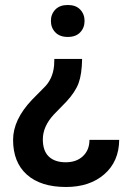

<svg xmlns="http://www.w3.org/2000/svg" viewBox="-20 -558 526 766"><path d="M307.6 -322.8Q306.6 -262.2 293.7 -226.8Q280.8 -191.4 245.1 -152.8L194.8 -101.1Q150.9 -53.7 150.9 -2Q150.9 43.9 174.8 66.7Q198.7 89.4 242.2 89.4Q285.2 89.4 311 64.9Q336.9 40.5 336.9 0H455.6Q454.6 86.4 396.2 137.2Q337.9 188 243.2 188Q142.6 188 87.4 138.9Q32.2 89.8 32.2 0Q32.2 -80.6 107.9 -160.2L152.8 -205.6Q190.9 -240.7 195.8 -296.9L196.8 -322.8ZM317.4 -474.6Q317.4 -447.3 300 -429Q282.7 -410.6 250.5 -410.6Q218.3 -410.6 200.7 -429Q183.1 -447.3 183.1 -474.6Q183.1 -501.5 200.7 -519.8Q218.3 -538.1 250.5 -538.1Q282.7 -538.1 300 -519.8Q317.4 -501.5 317.4 -474.6Z"/></svg>

Font: TypoPRO Roboto
Style: Regular
Weight: 500
Designer: Google
Version: Version 2.136; 2016